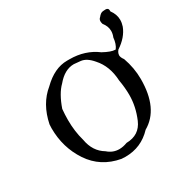

<svg xmlns="http://www.w3.org/2000/svg" viewBox="-154 -781 906 932"><g transform="rotate(-30 298.5 -315.0)"><path d="M287 19Q376 19 437 -46Q540 -105 540 -271Q540 -333 518 -395Q506 -411 506 -423Q506 -425 507.5 -432Q509 -439 517 -449Q572 -485 591 -535Q597 -553 597 -570Q597 -601 576 -629V-634Q576 -649 560 -649Q558 -649 545 -648Q532 -647 519 -630Q510 -623 510 -611Q510 -604 513 -595Q532 -572 532 -545Q532 -529 525 -512Q522 -477 506 -456H503Q481 -456 439 -479Q375 -527 288 -527H274Q203 -527 137 -462Q67 -405 46 -302L45 -280Q45 -172 102 -86.5Q159 -1 265 18ZM280 -28Q244 -28 216 -53Q162 -85 150 -155Q134 -211 134 -275Q134 -305 137 -336Q162 -408 198 -443Q242 -496 294 -496Q299 -496 331 -492.5Q363 -489 394 -452Q441 -400 445 -318Q453 -272 453 -232Q453 -167 425.5 -102.5Q398 -38 325 -37Q301 -28 280 -28Z"/></g></svg>

Font: Xiaobo Songti 小帛宋体
Style: Regular
Weight: 400
Version: Version 1.501;March 17, 2024;FontCreator 14.0.0.2814 64-bit